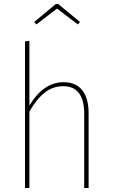

<svg xmlns="http://www.w3.org/2000/svg" viewBox="-20 -940 564 960"><path d="M423 -375V0H401V-372Q401 -439 375 -474Q349 -509 296 -509Q244 -509 203 -476.5Q162 -444 127 -382V0H105V-733L127 -736V-412Q197 -529 298 -529Q360 -529 391.5 -488.5Q423 -448 423 -375ZM162 -818 151 -830 259 -920H271L380 -830L369 -818L265 -897Z"/></svg>

Font: Fira Sans Condensed Thin
Style: Regular
Weight: 250
Width: 3
Designer: Carrois Corporate & Edenspiekermann AG
Foundry: Carrois Corporate GbR & Edenspiekermann AG
Version: Version 4.203